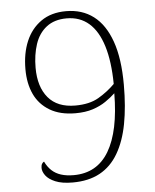

<svg xmlns="http://www.w3.org/2000/svg" viewBox="-53 -769 664 824"><g transform="rotate(-5 279.5 -356.5)"><path d="M227 11Q181 11 152.5 -1Q124 -13 111.5 -30Q99 -47 99 -63Q99 -74 103 -80.5Q107 -87 112 -89Q123 -66 139.5 -50.5Q156 -35 179.5 -27.5Q203 -20 234 -20Q335 -20 386 -106Q437 -192 438 -355Q420 -338 396 -321.5Q372 -305 340 -294.5Q308 -284 265 -284Q199 -284 154.5 -310.5Q110 -337 88.5 -383Q67 -429 67 -491Q67 -559 89 -611Q111 -663 154.5 -693.5Q198 -724 262 -724Q331 -724 380 -687Q429 -650 455.5 -575.5Q482 -501 482 -388Q482 -293 468 -219.5Q454 -146 423.5 -94Q393 -42 344.5 -15.5Q296 11 227 11ZM267 -317Q328 -317 367.5 -340Q407 -363 439 -395Q438 -492 417.5 -558.5Q397 -625 358 -659Q319 -693 262 -693Q209 -693 175 -666.5Q141 -640 126 -594.5Q111 -549 111 -493Q111 -411 150.5 -364Q190 -317 267 -317Z"/></g></svg>

Font: Noto Serif Thai ExtraLight
Style: Regular
Weight: 250
Version: Version 2.001